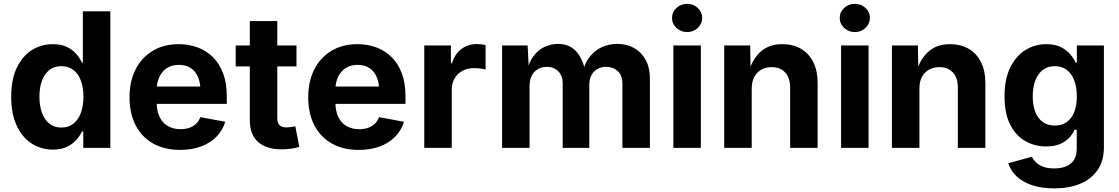

<svg xmlns="http://www.w3.org/2000/svg" viewBox="-20 -788 5964 1023"><path d="M262 9.1Q199.4 9.1 148.8 -23.3Q98.3 -55.8 69 -118.5Q39.7 -181.1 39.7 -272Q39.7 -365.3 69.9 -427.7Q100.1 -490.2 150.5 -521.5Q200.9 -552.7 261.1 -552.7Q307.5 -552.7 338.4 -537.1Q369.2 -521.5 388.2 -498.7Q407.1 -475.8 416.7 -454H421.4V-727.5H567.9V0H423.8V-87.4H416.7Q406.6 -65.4 387.3 -43.2Q368 -21 337.4 -6Q306.8 9.1 262 9.1ZM307.1 -108.3Q344.5 -108.3 370.7 -128.9Q397 -149.5 410.8 -186.4Q424.5 -223.3 424.5 -272.5Q424.5 -322.2 410.9 -358.7Q397.2 -395.1 371 -415.2Q344.7 -435.4 307.1 -435.4Q268.7 -435.4 242.6 -414.6Q216.5 -393.8 203.2 -357.1Q190 -320.4 190 -272.5Q190 -224.6 203.4 -187.4Q216.7 -150.3 243 -129.3Q269.2 -108.3 307.1 -108.3Z M939.6 10.7Q856.1 10.7 795.5 -23.6Q735 -57.8 702.5 -120.8Q670.1 -183.8 670.1 -270.1Q670.1 -354.4 702.3 -418Q734.6 -481.5 793.6 -517.1Q852.5 -552.7 932.3 -552.7Q985.8 -552.7 1032.2 -535.7Q1078.7 -518.7 1113.8 -484.3Q1148.8 -449.9 1168.6 -398Q1188.3 -346 1188.3 -275.8V-234.7H730.2V-326.9H1116.9L1048.5 -302.2Q1048.5 -344.8 1035.5 -376.3Q1022.4 -407.7 996.9 -425.1Q971.3 -442.4 933.3 -442.4Q895.4 -442.4 868.9 -424.9Q842.5 -407.3 828.7 -377.2Q814.8 -347.1 814.8 -308.7V-243.8Q814.8 -196.4 830.7 -164.2Q846.6 -132 875.3 -115.8Q904 -99.6 942 -99.6Q967.6 -99.6 988.6 -106.9Q1009.5 -114.2 1024.6 -128.5Q1039.7 -142.9 1047.6 -163.8L1180 -139.3Q1166.8 -94.1 1134.2 -60.4Q1101.5 -26.6 1052.3 -8Q1003.2 10.7 939.6 10.7Z M1559.7 -545.9V-434.3H1235.8V-545.9ZM1311 -675.8H1457.4V-159.8Q1457.4 -133.7 1469 -121.4Q1480.6 -109 1507.1 -109Q1515.7 -109 1530.7 -111.1Q1545.8 -113.2 1553.6 -115.1L1574.6 -5.3Q1550.1 2 1526.1 4.8Q1502 7.6 1479.9 7.6Q1397.8 7.6 1354.4 -32.2Q1311 -72.1 1311 -146.9Z M1891.8 10.7Q1808.2 10.7 1747.7 -23.6Q1687.1 -57.8 1654.7 -120.8Q1622.2 -183.8 1622.2 -270.1Q1622.2 -354.4 1654.5 -418Q1686.7 -481.5 1745.7 -517.1Q1804.7 -552.7 1884.4 -552.7Q1937.9 -552.7 1984.4 -535.7Q2030.8 -518.7 2065.9 -484.3Q2101 -449.9 2120.7 -398Q2140.4 -346 2140.4 -275.8V-234.7H1682.3V-326.9H2069.1L2000.6 -302.2Q2000.6 -344.8 1987.6 -376.3Q1974.6 -407.7 1949 -425.1Q1923.5 -442.4 1885.5 -442.4Q1847.5 -442.4 1821.1 -424.9Q1794.6 -407.3 1780.8 -377.2Q1767 -347.1 1767 -308.7V-243.8Q1767 -196.4 1782.8 -164.2Q1798.7 -132 1827.4 -115.8Q1856.2 -99.6 1894.1 -99.6Q1919.8 -99.6 1940.7 -106.9Q1961.7 -114.2 1976.8 -128.5Q1991.9 -142.9 1999.7 -163.8L2132.2 -139.3Q2118.9 -94.1 2086.3 -60.4Q2053.7 -26.6 2004.5 -8Q1955.3 10.7 1891.8 10.7Z M2240.6 0V-545.9H2382.5V-450.8H2388.4Q2403.3 -501.3 2438.6 -527.2Q2474 -553.2 2520 -553.2Q2531.3 -553.2 2544.3 -551.9Q2557.4 -550.6 2567.3 -548.3V-417.5Q2557.6 -420.8 2538.9 -422.9Q2520.3 -425 2504 -425Q2470.5 -425 2443.8 -410.5Q2417.2 -396 2402.1 -370.3Q2387 -344.6 2387 -310.7V0Z M2655.2 0V-545.9H2791.2L2798.3 -410.1H2787.8Q2800.1 -460.6 2824.9 -492.3Q2849.7 -524 2883 -539Q2916.3 -554.1 2952.7 -554.1Q3011.5 -554.1 3047.7 -516.7Q3083.9 -479.3 3101 -401.2H3084Q3096.1 -453.8 3123.9 -487.7Q3151.6 -521.6 3189.2 -537.8Q3226.9 -554.1 3268.8 -554.1Q3318.8 -554.1 3358.1 -532.3Q3397.4 -510.4 3420.1 -469.1Q3442.8 -427.7 3442.8 -368.2V0H3296.3V-340.1Q3296.3 -386.6 3271.3 -409.2Q3246.3 -431.8 3209.7 -431.8Q3182.1 -431.8 3161.8 -419.7Q3141.5 -407.6 3130.6 -386.2Q3119.8 -364.7 3119.8 -335.9V0H2978.1V-344.2Q2978.1 -384.3 2954.4 -408.1Q2930.8 -431.8 2893.1 -431.8Q2867.4 -431.8 2846.6 -420Q2825.7 -408.1 2813.7 -385.5Q2801.6 -362.9 2801.6 -330V0Z M3567.8 0V-545.9H3714.2V0ZM3640.9 -617.1Q3607.9 -617.1 3584.2 -639.2Q3560.6 -661.3 3560.6 -692.2Q3560.6 -723.8 3584.2 -745.7Q3607.9 -767.5 3640.9 -767.5Q3674.2 -767.5 3697.8 -745.7Q3721.4 -723.9 3721.4 -692.3Q3721.4 -661.3 3697.8 -639.2Q3674.2 -617.1 3640.9 -617.1Z M3985.2 -316.1V0H3838.7V-545.9H3977L3979.3 -409.6H3970.6Q3992 -477.9 4035.8 -515.3Q4079.6 -552.7 4148.7 -552.7Q4205.5 -552.7 4247.6 -528.1Q4289.8 -503.4 4313.1 -457.3Q4336.4 -411.3 4336.4 -347.2V0H4190V-321.7Q4190 -372.5 4163.8 -401.5Q4137.5 -430.4 4091.2 -430.4Q4060.3 -430.4 4036.3 -416.9Q4012.3 -403.3 3998.8 -377.9Q3985.2 -352.4 3985.2 -316.1Z M4461.3 0V-545.9H4607.7V0ZM4534.5 -617.1Q4501.4 -617.1 4477.8 -639.2Q4454.2 -661.3 4454.2 -692.2Q4454.2 -723.8 4477.8 -745.7Q4501.4 -767.5 4534.5 -767.5Q4567.7 -767.5 4591.3 -745.7Q4615 -723.9 4615 -692.3Q4615 -661.3 4591.3 -639.2Q4567.7 -617.1 4534.5 -617.1Z M4878.7 -316.1V0H4732.3V-545.9H4870.6L4872.9 -409.6H4864.1Q4885.6 -477.9 4929.4 -515.3Q4973.1 -552.7 5042.3 -552.7Q5099 -552.7 5141.2 -528.1Q5183.4 -503.4 5206.7 -457.3Q5230 -411.3 5230 -347.2V0H5083.6V-321.7Q5083.6 -372.5 5057.3 -401.5Q5031.1 -430.4 4984.8 -430.4Q4953.9 -430.4 4929.9 -416.9Q4905.9 -403.3 4892.3 -377.9Q4878.7 -352.4 4878.7 -316.1Z M5597.4 215.8Q5529.2 215.8 5478.6 198.6Q5427.9 181.4 5396.1 151.1Q5364.3 120.8 5352.2 81.8L5478.1 47Q5485.1 62.1 5499.4 76.5Q5513.7 90.9 5537.6 100.2Q5561.4 109.4 5596.9 109.4Q5652.8 109.4 5684.9 83.7Q5717 57.9 5717 3.7V-96.7H5705.5Q5695.7 -74.7 5677.2 -54.3Q5658.6 -33.9 5628.6 -20.8Q5598.5 -7.7 5554.2 -7.7Q5492.7 -7.7 5442.3 -36.6Q5391.9 -65.5 5362.1 -124.6Q5332.2 -183.6 5332.2 -273.8Q5332.2 -366.2 5362.6 -428.2Q5393.1 -490.2 5443.6 -521.5Q5494.1 -552.7 5554.6 -552.7Q5600.7 -552.7 5631.8 -537.2Q5662.9 -521.8 5682.3 -498.8Q5701.6 -475.8 5711.7 -454H5717.6V-545.9H5861.8V-4.6Q5861.8 69.2 5827.9 118.2Q5793.9 167.2 5734.3 191.5Q5674.6 215.8 5597.4 215.8ZM5600 -119.1Q5637.7 -119.1 5663.8 -137.6Q5689.9 -156.1 5703.7 -191Q5717.4 -225.9 5717.4 -274.7Q5717.4 -323.3 5703.8 -359.3Q5690.2 -395.4 5664 -415.4Q5637.9 -435.4 5600 -435.4Q5561.7 -435.4 5535.4 -414.7Q5509.2 -394 5495.8 -357.9Q5482.5 -321.7 5482.5 -274.7Q5482.5 -227.3 5495.9 -192.2Q5509.4 -157.1 5535.7 -138.1Q5561.9 -119.1 5600 -119.1Z"/></svg>

Font: Adwaita Sans
Style: Regular
Weight: 400
Designer: Rasmus Andersson
Foundry: rsms
Version: Version 4.001;git-9221beed3